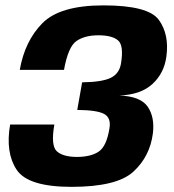

<svg xmlns="http://www.w3.org/2000/svg" viewBox="-20 -701 659 728"><path d="M251.1 7.5Q423 7.5 485.6 -50Q548.2 -107.4 559.6 -194.6Q567.3 -257.1 539.8 -296.7Q512.3 -336.2 432.1 -338.8Q513.7 -341.7 558.1 -382.6Q602.6 -423.5 610.9 -486.9Q622.2 -569.8 582.6 -625.2Q543 -680.6 372 -680.6Q207.4 -680.6 140.7 -613Q74.1 -545.5 55 -436.2H222.7Q238.4 -523.7 269.8 -545.4Q301.3 -567.2 353.2 -567.2Q404.3 -567.2 427.2 -548.2Q450.1 -529.2 438.8 -460.6Q432.8 -422.3 400.3 -406.1Q367.7 -389.9 291.4 -388.8L272.9 -284.2Q349.4 -283.5 375.6 -268.5Q401.8 -253.6 395 -214.3Q384 -145.4 353.6 -125.7Q323.3 -106 271.7 -106Q219.5 -106 195.7 -127.2Q172 -148.4 186.1 -228.9H18.4Q0 -122.5 43 -57.5Q86 7.5 251.1 7.5Z"/></svg>

Font: Anybody Thin
Style: Italic
Weight: 100
Italic angle: -10°
Designer: Tyler Finck
Foundry: Etcetera Type Company
Version: Version 1.114;gftools[0.9.25]